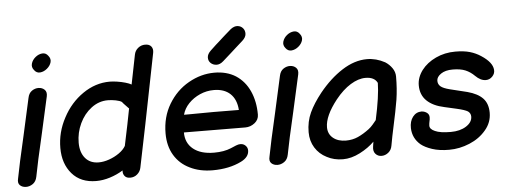

<svg xmlns="http://www.w3.org/2000/svg" viewBox="-50 -908 2759 1046"><g transform="rotate(-5 1329.0 -385.0)"><path d="M14 -48Q8 -24 20.5 -12Q33 0 53 0.5Q73 1 91 -11.5Q109 -24 114 -50Q128 -125 164 -279Q199 -433 209 -481Q214 -505 201 -517.5Q188 -530 168.5 -530.5Q149 -531 131.5 -519Q114 -507 109 -481Q99 -433 64 -278Q28 -123 14 -48ZM237 -700Q224 -718 204 -716Q184 -714 167 -700Q150 -686 144 -666.5Q138 -647 152 -630Q165 -612 185 -614Q205 -616 222.5 -630.5Q240 -645 245.5 -664Q251 -683 237 -700Z M438 2Q474 2 512.5 -10Q551 -22 585 -43Q583 -25 593 -12.5Q603 0 623 0Q646 0 662.5 -14.5Q679 -29 683 -50Q717 -211 807 -667Q811 -688 800.5 -701.5Q790 -715 767 -715Q745 -715 728 -701Q711 -687 707 -665L675 -505Q663 -512 642 -518Q621 -524 598 -527.5Q575 -531 557 -531Q479 -531 410 -483.5Q341 -436 300 -358Q258 -280 258 -194Q258 -108 305.5 -53Q353 2 438 2ZM460 -98Q413 -98 386.5 -129.5Q360 -161 360 -214Q360 -269 383.5 -319Q407 -369 448 -400Q489 -431 538 -431Q559 -431 581.5 -426.5Q604 -422 614 -415Q613 -414 648 -378L650 -377Q636 -302 609 -175Q597 -154 572 -136.5Q547 -119 517 -108.5Q487 -98 460 -98Z M1075 -1Q1166 -1 1232 -34Q1276 -56 1276 -92Q1276 -108 1264.5 -119Q1253 -130 1237 -130Q1226 -130 1212.5 -124.5Q1199 -119 1183 -112Q1145 -96 1091 -96Q1018 -96 977 -129Q936 -162 936 -220L1272 -218Q1300 -218 1323 -236Q1346 -254 1346 -282Q1346 -354 1320.5 -410.5Q1295 -467 1246 -499Q1197 -530 1129 -530Q1056 -530 988 -491.5Q920 -453 878 -383Q836 -313 836 -223Q836 -154 866 -104Q896 -54 950 -28Q1004 -1 1075 -1ZM945 -316Q954 -350 980 -377Q1006 -404 1042 -420Q1078 -436 1118 -436Q1175 -436 1208 -405Q1241 -374 1245 -316Q1183 -317 1107 -317Q1030 -316 971 -316H945ZM1183 -588Q1216 -617 1228 -628Q1240 -639 1259 -656Q1277 -672 1296 -689Q1316 -707 1317 -725.5Q1318 -744 1307 -757Q1296 -770 1278 -772Q1260 -774 1240 -759L1209 -732Q1203 -727 1191.5 -716.5Q1180 -706 1168.5 -695.5Q1157 -685 1152 -681L1121 -652Q1102 -634 1101.5 -615.5Q1101 -597 1113.5 -585Q1126 -573 1145 -572Q1164 -571 1183 -588Z M1389 -48Q1383 -24 1395.5 -12Q1408 0 1428 0.5Q1448 1 1466 -11.5Q1484 -24 1489 -50Q1503 -125 1539 -279Q1574 -433 1584 -481Q1589 -505 1576 -517.5Q1563 -530 1543.5 -530.5Q1524 -531 1506.5 -519Q1489 -507 1484 -481Q1474 -433 1439 -278Q1403 -123 1389 -48ZM1612 -700Q1599 -718 1579 -716Q1559 -714 1542 -700Q1525 -686 1519 -666.5Q1513 -647 1527 -630Q1540 -612 1560 -614Q1580 -616 1597.5 -630.5Q1615 -645 1620.5 -664Q1626 -683 1612 -700Z M1787 1Q1833 1 1880.5 -23.5Q1928 -48 1960 -80L1956 -53Q1952 -28 1965 -13.5Q1978 1 1998 1Q2018 1 2035 -12.5Q2052 -26 2056 -50Q2064 -96 2078 -160Q2094 -232 2105 -297Q2114 -356 2114 -423Q2114 -448 2099 -469.5Q2084 -491 2062 -505Q2014 -531 1964 -531Q1896 -531 1828 -487.5Q1760 -444 1701 -371Q1658 -317 1635.5 -268.5Q1613 -220 1613 -162Q1613 -114 1636 -77Q1659 -40 1699 -20Q1738 1 1787 1ZM1812 -99Q1769 -99 1742 -121Q1715 -143 1715 -180Q1715 -242 1782 -327Q1822 -377 1865 -403.5Q1908 -430 1947 -430Q1996 -430 2012 -397Q2011 -324 1983 -196Q1975 -186 1964 -173Q1953 -160 1940 -150Q1908 -126 1878 -112.5Q1848 -99 1812 -99Z M2368 0Q2425 0 2480 -23Q2535 -46 2570 -88Q2605 -129 2605 -182Q2605 -232 2577.5 -261Q2550 -290 2494 -305Q2472 -311 2400 -328Q2364 -337 2350 -349Q2336 -361 2336 -380Q2336 -401 2360 -417.5Q2384 -434 2424 -434Q2467 -434 2494 -422.5Q2521 -411 2543 -389Q2571 -361 2600 -361Q2621 -361 2636 -377Q2651 -393 2649 -413Q2646 -454 2586 -493Q2559 -511 2526.5 -520.5Q2494 -530 2447 -530Q2389 -530 2340 -507Q2291 -484 2262 -446Q2233 -407 2233 -364Q2233 -312 2266.5 -279.5Q2300 -247 2362 -234Q2404 -225 2428 -219Q2472 -209 2488 -199Q2503 -188 2503 -170Q2503 -139 2469.5 -117.5Q2436 -96 2385 -96Q2327 -96 2299 -109Q2271 -121 2271 -140Q2271 -146 2272 -152Q2273 -158 2274 -163Q2277 -174 2277 -186Q2277 -202 2264.5 -211Q2252 -220 2236 -221Q2206 -221 2187.5 -197Q2169 -173 2170 -135Q2172 -80 2214 -44Q2236 -26 2275 -13Q2314 0 2368 0Z"/></g></svg>

Font: Balsamiq Sans
Style: Italic
Weight: 400
Italic angle: -12°
Designer: Michael Angeles
Foundry: Balsamiq SRL
Version: Version 1.020; ttfautohint (v1.8.4.7-5d5b);gftools[0.9.26]